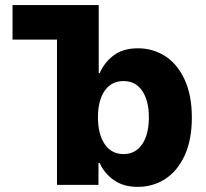

<svg xmlns="http://www.w3.org/2000/svg" viewBox="-20 -727 809 755"><path d="M204.1 -571.3H29.3V-707H368.2V-439.5H372.1Q390.1 -481.4 427 -509.3Q463.9 -537.1 522.5 -537.1Q580.1 -537.1 628.2 -507.1Q676.3 -477.1 705.3 -415.5Q734.4 -354 734.4 -264.6Q734.4 -177.7 706.3 -116.2Q678.2 -54.7 629.9 -23.4Q581.5 7.8 521.5 7.8Q465.3 7.8 427.7 -18.8Q390.1 -45.4 372.1 -85.9H367.2V0H204.1ZM465.8 -121.1Q512.7 -121.1 539.1 -159.9Q565.4 -198.7 565.4 -265.6Q565.4 -331.1 539.3 -369.6Q513.2 -408.2 465.8 -408.2Q418 -408.2 391.6 -370.1Q365.2 -332 365.2 -265.6Q365.2 -199.2 391.8 -160.2Q418.5 -121.1 465.8 -121.1Z"/></svg>

Font: Pretendard Std ExtraBold
Style: Regular
Weight: 800
Designer: Base glyphs from Inter by Rasmus Andersson; Hangeul glyphs from Noto Sans CJK(Source Han Sans) by Jang Soo-young and Kan
Foundry: Kil Hyung-jin
Version: Version 1.309